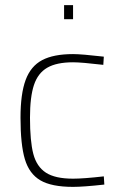

<svg xmlns="http://www.w3.org/2000/svg" viewBox="-20 -720 469 749"><path d="M60 -261Q60 -354 80 -408Q100 -462 144.5 -485.5Q189 -509 265 -509Q298 -509 385 -499L383 -467Q298 -477 265 -477Q201 -477 164.5 -456Q128 -435 112.5 -388.5Q97 -342 97 -261Q97 -169 110 -119.5Q123 -70 159 -46.5Q195 -23 265 -23Q306 -23 385 -32L387 0Q306 9 265 9Q181 9 137.5 -16.5Q94 -42 77 -99Q60 -156 60 -261ZM230 -700H265V-645H230Z"/></svg>

Font: Cairo ExtraLight
Style: Regular
Weight: 275
Designer: Mohamed Gaber, Accademia di Belle Arti di Urbino and others
Foundry: Kief Type Foundry, Accademia di Belle Arti di Urbino and others
Version: Version 3.011